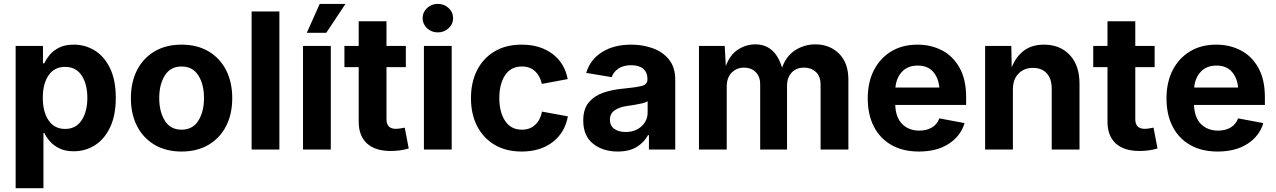

<svg xmlns="http://www.w3.org/2000/svg" viewBox="-20 -788 6725 1012"><path d="M62.5 204.1V-545.9H206.5V-454.1H213.4Q223.1 -475.6 241.9 -498.5Q260.7 -521.5 291.7 -537.1Q322.8 -552.7 369.1 -552.7Q429.7 -552.7 480 -521.5Q530.3 -490.2 560.3 -427.7Q590.3 -365.2 590.3 -272Q590.3 -181.2 561 -118.4Q531.7 -55.7 481.4 -23.2Q431.2 9.3 368.2 9.3Q323.7 9.3 293 -5.9Q262.2 -21 242.9 -43.2Q223.6 -65.4 213.4 -87.4H209V204.1ZM323.2 -108.4Q380.4 -108.4 410.4 -154.3Q440.4 -200.2 440.4 -272.5Q440.4 -344.2 410.6 -389.9Q380.9 -435.5 323.2 -435.5Q266.6 -435.5 236.1 -391.1Q205.6 -346.7 205.6 -272.5Q205.6 -198.2 236.3 -153.3Q267.1 -108.4 323.2 -108.4Z M937 10.7Q855 10.7 794.9 -24.7Q734.9 -60.1 702.4 -123.3Q669.9 -186.5 669.9 -270.5Q669.9 -355 702.4 -418.5Q734.9 -481.9 794.9 -517.3Q855 -552.7 937 -552.7Q1019 -552.7 1079.1 -517.3Q1139.2 -481.9 1171.6 -418.5Q1204.1 -355 1204.1 -270.5Q1204.1 -186.5 1171.6 -123.3Q1139.2 -60.1 1079.1 -24.7Q1019 10.7 937 10.7ZM937 -104.5Q995.6 -104.5 1025.4 -151.9Q1055.2 -199.2 1055.2 -271Q1055.2 -343.3 1025.4 -390.4Q995.6 -437.5 937 -437.5Q878.4 -437.5 848.9 -390.4Q819.3 -343.3 819.3 -271Q819.3 -199.2 848.9 -151.9Q878.4 -104.5 937 -104.5Z M1452.6 -727.5V0H1306.2V-727.5Z M1577.1 0V-545.9H1723.6V0ZM1597.2 -615.2 1665 -767.1H1800.8L1699.7 -615.2Z M2119.1 -545.9V-434.1H2017.1V-159.7Q2017.1 -108.9 2066.9 -108.9Q2075.2 -108.9 2090.1 -111.1Q2105 -113.3 2113.3 -115.2L2134.3 -5.4Q2109.9 2 2085.7 4.9Q2061.5 7.8 2039.6 7.8Q1957.5 7.8 1914.1 -32Q1870.6 -71.8 1870.6 -147V-434.1H1795.4V-545.9H1870.6V-675.8H2017.1V-545.9Z M2214.4 0V-545.9H2360.8V0ZM2287.6 -617.2Q2254.4 -617.2 2231 -639.2Q2207.5 -661.1 2207.5 -692.4Q2207.5 -723.6 2231 -745.6Q2254.4 -767.6 2287.6 -767.6Q2320.8 -767.6 2344.5 -745.6Q2368.2 -723.6 2368.2 -692.4Q2368.2 -661.1 2344.5 -639.2Q2320.8 -617.2 2287.6 -617.2Z M2729.5 10.7Q2647 10.7 2587.2 -24.7Q2527.3 -60.1 2494.9 -123.3Q2462.4 -186.5 2462.4 -270.5Q2462.4 -355 2494.9 -418.5Q2527.3 -481.9 2587.2 -517.3Q2647 -552.7 2729.5 -552.7Q2826.7 -552.7 2891.6 -504.2Q2956.5 -455.6 2972.2 -371.1L2835.9 -345.7Q2826.7 -388.2 2800 -412.8Q2773.4 -437.5 2731 -437.5Q2672.4 -437.5 2642.1 -391.4Q2611.8 -345.2 2611.8 -271Q2611.8 -197.8 2642.1 -151.1Q2672.4 -104.5 2731 -104.5Q2773.4 -104.5 2800.8 -130.1Q2828.1 -155.8 2836.9 -199.7L2973.1 -174.8Q2957.5 -88.4 2892.6 -38.8Q2827.6 10.7 2729.5 10.7Z M3235.8 10.7Q3157.7 10.7 3106 -30.5Q3054.2 -71.8 3054.2 -152.8Q3054.2 -213.9 3083.5 -248.5Q3112.8 -283.2 3159.7 -299.3Q3206.5 -315.4 3260.3 -320.3Q3330.6 -327.1 3361.6 -334.7Q3392.6 -342.3 3392.6 -369.1V-371.6Q3392.6 -406.2 3370.4 -425.3Q3348.1 -444.3 3307.1 -444.3Q3264.6 -444.3 3238.8 -426Q3212.9 -407.7 3204.1 -381.3L3069.8 -403.8Q3090.8 -474.6 3153.6 -513.7Q3216.3 -552.7 3307.6 -552.7Q3366.2 -552.7 3419.2 -534.2Q3472.2 -515.6 3505.6 -474.9Q3539.1 -434.1 3539.1 -367.7V0H3400.4V-75.7H3395.5Q3375.5 -37.6 3335.9 -13.4Q3296.4 10.7 3235.8 10.7ZM3277.3 -92.3Q3328.6 -92.3 3361.1 -122.1Q3393.6 -151.9 3393.6 -195.3V-254.4Q3384.8 -248 3365 -243.4Q3345.2 -238.8 3323.2 -235.1Q3301.3 -231.4 3285.2 -229.5Q3244.6 -223.6 3219.7 -206.5Q3194.8 -189.5 3194.8 -156.7Q3194.8 -125 3218 -108.6Q3241.2 -92.3 3277.3 -92.3Z M3664.1 0V-545.9H3799.8L3805.7 -439.9Q3827.6 -499.5 3870.1 -526.9Q3912.6 -554.2 3961.4 -554.2Q4064.9 -554.2 4102.1 -431.6Q4125 -494.6 4173.1 -524.4Q4221.2 -554.2 4277.3 -554.2Q4352.5 -554.2 4402.1 -505.6Q4451.7 -457 4451.7 -368.2V0H4305.2V-340.3Q4305.2 -386.2 4280 -408.9Q4254.9 -431.6 4218.3 -431.6Q4176.8 -431.6 4152.6 -405.3Q4128.4 -378.9 4128.4 -335.9V0H3986.8V-344.2Q3986.8 -384.3 3963.1 -408Q3939.5 -431.6 3901.9 -431.6Q3863.3 -431.6 3836.9 -405.5Q3810.5 -379.4 3810.5 -330.1V0Z M4823.2 10.7Q4739.7 10.7 4679.2 -23.4Q4618.7 -57.6 4586.2 -120.6Q4553.7 -183.6 4553.7 -270Q4553.7 -354.5 4586.2 -418Q4618.7 -481.4 4677.5 -517.1Q4736.3 -552.7 4815.9 -552.7Q4887.2 -552.7 4945.3 -522.5Q5003.4 -492.2 5037.8 -430.7Q5072.3 -369.1 5072.3 -275.9V-234.9H4698.7Q4701.2 -168 4735.8 -133.8Q4770.5 -99.6 4825.7 -99.6Q4864.3 -99.6 4891.8 -116Q4919.4 -132.3 4931.2 -164.1L5064 -139.2Q5043.9 -71.3 4981.2 -30.3Q4918.5 10.7 4823.2 10.7ZM4699.7 -326.7H4931.2Q4925.8 -379.9 4897 -411.1Q4868.2 -442.4 4817.4 -442.4Q4764.6 -442.4 4734.4 -409.9Q4704.1 -377.4 4699.7 -326.7Z M5318.8 -315.9V0H5172.4V-545.9H5310.5L5312.5 -433.1Q5335.4 -490.2 5377.4 -521.5Q5419.4 -552.7 5482.4 -552.7Q5567.4 -552.7 5618.7 -498Q5669.9 -443.4 5669.9 -347.2V0H5523.4V-321.8Q5523.4 -372.6 5497.3 -401.4Q5471.2 -430.2 5424.8 -430.2Q5377.9 -430.2 5348.4 -400.1Q5318.8 -370.1 5318.8 -315.9Z M6065.9 -545.9V-434.1H5963.9V-159.7Q5963.9 -108.9 6013.7 -108.9Q6022 -108.9 6036.9 -111.1Q6051.8 -113.3 6060.1 -115.2L6081.1 -5.4Q6056.6 2 6032.5 4.9Q6008.3 7.8 5986.3 7.8Q5904.3 7.8 5860.8 -32Q5817.4 -71.8 5817.4 -147V-434.1H5742.2V-545.9H5817.4V-675.8H5963.9V-545.9Z M6397.9 10.7Q6314.5 10.7 6253.9 -23.4Q6193.4 -57.6 6160.9 -120.6Q6128.4 -183.6 6128.4 -270Q6128.4 -354.5 6160.9 -418Q6193.4 -481.4 6252.2 -517.1Q6311 -552.7 6390.6 -552.7Q6461.9 -552.7 6520 -522.5Q6578.1 -492.2 6612.5 -430.7Q6647 -369.1 6647 -275.9V-234.9H6273.4Q6275.9 -168 6310.5 -133.8Q6345.2 -99.6 6400.4 -99.6Q6439 -99.6 6466.6 -116Q6494.1 -132.3 6505.9 -164.1L6638.7 -139.2Q6618.7 -71.3 6555.9 -30.3Q6493.2 10.7 6397.9 10.7ZM6274.4 -326.7H6505.9Q6500.5 -379.9 6471.7 -411.1Q6442.9 -442.4 6392.1 -442.4Q6339.4 -442.4 6309.1 -409.9Q6278.8 -377.4 6274.4 -326.7Z"/></svg>

Font: Inter
Style: Bold
Weight: 700
Designer: Rasmus Andersson
Foundry: rsms
Version: Version 4.001;git-9221beed3